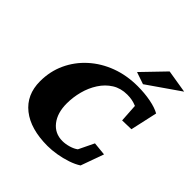

<svg xmlns="http://www.w3.org/2000/svg" viewBox="-206 -914 1069 1069"><g transform="rotate(45 329.0 -379.0)"><path d="M334 8.8Q200.2 8.8 125 -50.8Q49.8 -110.4 49.8 -216.8Q49.8 -294.9 80.6 -361.3Q111.3 -427.7 166.5 -477.5Q221.7 -527.3 294.9 -554.7Q368.2 -582 454.1 -582Q508.8 -582 556.6 -572.8Q604.5 -563.5 633.8 -546.9L598.6 -387.7L527.3 -385.7L520.5 -493.2Q502 -501 484.4 -504.4Q466.8 -507.8 446.3 -507.8Q395.5 -507.8 357.4 -483.9Q319.3 -460 293.5 -419.9Q267.6 -379.9 254.9 -331.5Q242.2 -283.2 242.2 -234.4Q242.2 -160.2 277.8 -114.7Q313.5 -69.3 373 -69.3Q397.5 -69.3 423.8 -77.1Q450.2 -85 466.8 -97.7L510.7 -188.5L589.8 -180.7L541 -44.9Q515.6 -28.3 479.5 -16.1Q443.4 -3.9 405.3 2.4Q367.2 8.8 334 8.8ZM466.8 -610.4 395.5 -634.8 521.5 -765.6 658.2 -743.2Z"/></g></svg>

Font: Crimson Pro Black
Style: Italic
Weight: 900
Italic angle: -12°
Designer: Jacques Le Bailly
Foundry: Baron von Fonthausen
Version: Version 1.003